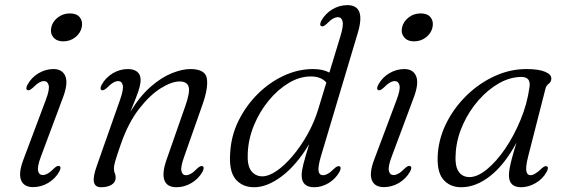

<svg xmlns="http://www.w3.org/2000/svg" viewBox="-20 -738 2260 766"><path d="M232 -573Q207 -573 193.5 -588.5Q180 -604 184 -625.5Q188 -650 209.2 -667.2Q230.5 -684.5 259 -684.5Q285.5 -684.5 298 -669.2Q310.5 -654 306.5 -631.5Q302.5 -607.5 281.5 -590.2Q260.5 -573 232 -573ZM143.5 -114Q128 -73 132 -56.2Q136 -39.5 151 -39.5Q159.5 -39.5 170.2 -45.5Q181 -51.5 196 -66.5Q209 -79 217 -75.5Q226 -71 216.5 -53.5Q200.5 -25 172.2 -8.2Q144 8.5 112 8.5Q75 8.5 64 -19.5Q53 -47.5 73.5 -101.5L163 -340Q178.5 -381 174.2 -397.8Q170 -414.5 155.5 -414.5Q146.5 -414.5 136 -408.5Q125.5 -402.5 110.5 -387.5Q97 -375 89.5 -378.5Q80.5 -383 90 -400.5Q105.5 -429 133.8 -445.8Q162 -462.5 193.5 -462.5Q228.5 -462.5 240.5 -434.5Q252.5 -406.5 232 -351Z M385.5 -378.5Q376.5 -383 386 -400.5Q402 -429 430.2 -445.8Q458.5 -462.5 490.5 -462.5Q513.5 -462.5 527.2 -451.8Q541 -441 541 -419Q541 -401 531.8 -373.5Q522.5 -346 500 -292Q538.5 -355 581.8 -392.5Q625 -430 666.2 -446.2Q707.5 -462.5 739 -462.5Q799 -462.5 805.2 -425.2Q811.5 -388 788 -321L715 -113.5Q700 -72.5 703.8 -55.8Q707.5 -39 722 -39Q731 -39 741.8 -45Q752.5 -51 767 -66Q780.5 -78.5 788 -75Q797 -71 788 -53Q772 -24.5 743.8 -7.8Q715.5 9 683.5 9Q646.5 9 636 -18.8Q625.5 -46.5 644.5 -101L719.5 -315.5Q739 -371 732.5 -392Q726 -413 696.5 -413Q665 -413 621.5 -386Q578 -359 535 -303.8Q492 -248.5 462.5 -164Q445 -114 439.8 -95.2Q434.5 -76.5 434.5 -67Q434.5 -54.5 438 -47.2Q441.5 -40 441.5 -29Q441.5 -11.5 425.5 -1.2Q409.5 9 383.5 9Q359.5 9 354.8 -11.2Q350 -31.5 367 -78.5L459 -340Q473.5 -381 469.8 -397.8Q466 -414.5 451.5 -414.5Q442.5 -414.5 432 -408.5Q421.5 -402.5 406.5 -387.5Q393 -375 385.5 -378.5Z M1407.5 -607 1260.5 -115Q1248 -72 1251 -55.5Q1254 -39 1268.5 -39Q1277.5 -39 1288.2 -45Q1299 -51 1313.5 -65.5Q1327 -78 1334.5 -74.5Q1343.5 -70.5 1334.5 -52.5Q1318.5 -24 1290.8 -7.5Q1263 9 1234 9Q1183.5 9 1183.5 -38.5Q1183.5 -55.5 1190.2 -82.5Q1197 -109.5 1213.5 -163Q1162.5 -78.5 1104.2 -34.8Q1046 9 994 9Q946.5 9 919.5 -23.5Q892.5 -56 898.5 -131Q902.5 -197.5 932 -257Q961.5 -316.5 1008.2 -363Q1055 -409.5 1112.2 -436Q1169.5 -462.5 1229 -462.5Q1268.5 -462.5 1294 -448.5L1338.5 -594.5Q1351 -636 1346.8 -652.8Q1342.5 -669.5 1328 -669.5Q1319 -669.5 1308.2 -663.5Q1297.5 -657.5 1283 -642.5Q1269.5 -630 1262 -633.5Q1253 -638 1262 -655.5Q1278 -684 1306 -700.8Q1334 -717.5 1366 -717.5Q1440.5 -717.5 1407.5 -607ZM968.5 -128Q965.5 -78 982.2 -56.2Q999 -34.5 1027 -34.5Q1052 -34.5 1083.8 -56.2Q1115.5 -78 1147.5 -115.8Q1179.5 -153.5 1206.8 -202Q1234 -250.5 1250 -303.5L1282 -408.5Q1261.5 -433 1220 -433Q1175.5 -433 1132 -407Q1088.5 -381 1052.2 -337Q1016 -293 993.5 -238.8Q971 -184.5 968.5 -128Z M1631.5 -573Q1606.5 -573 1593 -588.5Q1579.5 -604 1583.5 -625.5Q1587.5 -650 1608.8 -667.2Q1630 -684.5 1658.5 -684.5Q1685 -684.5 1697.5 -669.2Q1710 -654 1706 -631.5Q1702 -607.5 1681 -590.2Q1660 -573 1631.5 -573ZM1543 -114Q1527.5 -73 1531.5 -56.2Q1535.5 -39.5 1550.5 -39.5Q1559 -39.5 1569.8 -45.5Q1580.5 -51.5 1595.5 -66.5Q1608.5 -79 1616.5 -75.5Q1625.5 -71 1616 -53.5Q1600 -25 1571.8 -8.2Q1543.5 8.5 1511.5 8.5Q1474.5 8.5 1463.5 -19.5Q1452.5 -47.5 1473 -101.5L1562.5 -340Q1578 -381 1573.8 -397.8Q1569.5 -414.5 1555 -414.5Q1546 -414.5 1535.5 -408.5Q1525 -402.5 1510 -387.5Q1496.5 -375 1489 -378.5Q1480 -383 1489.5 -400.5Q1505 -429 1533.2 -445.8Q1561.5 -462.5 1593 -462.5Q1628 -462.5 1640 -434.5Q1652 -406.5 1631.5 -351Z M2087 -113.5Q2076.5 -71 2080 -55Q2083.5 -39 2096 -39Q2113 -39 2140.5 -65.5Q2154 -78 2161.5 -74.5Q2170.5 -70.5 2161 -52.5Q2145.5 -24 2116.8 -7.5Q2088 9 2059 9Q2010.5 9 2010.5 -38.5Q2010.5 -50.5 2013 -65.2Q2015.5 -80 2021.8 -104.2Q2028 -128.5 2040.5 -169Q1994 -82 1936.5 -36.5Q1879 9 1820.5 9Q1773.5 9 1747.2 -23.5Q1721 -56 1727 -128.5Q1732.5 -192.5 1763.5 -252.2Q1794.5 -312 1844 -359.5Q1893.5 -407 1954.5 -434.8Q2015.5 -462.5 2080 -462.5Q2129.5 -462.5 2155 -451.5Q2180.5 -440.5 2179.5 -424Q2179 -411 2169 -403.8Q2159 -396.5 2156 -383.5ZM1798.5 -134Q1793.5 -78 1808.8 -54.8Q1824 -31.5 1853 -31.5Q1885 -31.5 1922.8 -62.5Q1960.5 -93.5 1995.8 -145.2Q2031 -197 2057.2 -260.8Q2083.5 -324.5 2092.5 -390.5Q2098.5 -431 2060.5 -431Q2015.5 -431 1971.2 -406Q1927 -381 1889.5 -338.5Q1852 -296 1827.8 -243Q1803.5 -190 1798.5 -134Z"/></svg>

Font: Fraunces 9pt Light
Style: Italic
Weight: 300
Italic angle: -16°
Version: Version 1.000;[0bf87f6ff]